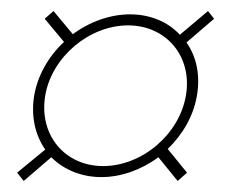

<svg xmlns="http://www.w3.org/2000/svg" viewBox="-20 -529 418 348"><path d="M284 -259C312 -286 331 -320 337 -356C343 -391 337 -425 318 -452L368 -495L357 -509L306 -466C284 -490 251 -503 216 -503C180 -503 143 -490 112 -467L77 -509L61 -495L96 -453C67 -426 48 -391 42 -356C36 -320 43 -285 62 -258L11 -216L23 -201L73 -244C96 -221 128 -208 164 -208C199 -208 236 -221 267 -244L302 -201L319 -216ZM62 -356C74 -426 142 -483 212 -483C282 -483 329 -426 317 -356C305 -285 237 -228 167 -228C97 -228 50 -285 62 -356Z"/></svg>

Font: Moniqa Ita Display
Style: Italic
Weight: 400
Italic angle: -10°
Designer: Rajesh Rajput
Foundry: Rajesh Rajput
Version: Version 1.000